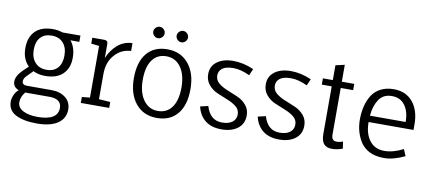

<svg xmlns="http://www.w3.org/2000/svg" viewBox="-83 -1091 3737 1658"><g transform="rotate(10 1785.0 -262.5)"><path d="M298 -586Q342 -586 381 -572H539V-517H461Q507 -461 507 -371Q507 -281 453.5 -228.5Q400 -176 298 -176Q239 -176 193 -199L140 -145Q117 -122 117 -98Q117 -65 159 -65H377Q450 -65 498 -27.5Q546 10 546 75Q546 154 481.5 197.5Q417 241 299.5 241Q182 241 113.5 205.5Q45 170 45 93Q45 65 59 34Q73 3 96 -15Q45 -34 45 -83Q45 -132 99 -185L147 -231Q89 -287 89 -383.5Q89 -480 142.5 -533Q196 -586 298 -586ZM433 -378Q433 -448 396.5 -488.5Q360 -529 296.5 -529Q233 -529 198 -491Q163 -453 163 -382.5Q163 -312 200.5 -271Q238 -230 301 -230Q364 -230 398.5 -269Q433 -308 433 -378ZM372 -5H155Q119 38 119 85.5Q119 133 168 158.5Q217 184 295 184Q473 184 473 74Q473 35 446 15Q419 -5 372 -5Z M792 -280V-59L892 -52V0H643V-52L713 -59V-512L643 -520V-572H749Q780 -572 780 -541V-417Q807 -486 861.5 -534.5Q916 -583 993 -586V-517Q909 -514 850.5 -449Q792 -384 792 -280Z M1057 -291.5Q1057 -432 1120.5 -509Q1184 -586 1300.5 -586Q1417 -586 1486 -503.5Q1555 -421 1555 -280.5Q1555 -140 1491 -63Q1427 14 1310.5 14Q1194 14 1125.5 -68.5Q1057 -151 1057 -291.5ZM1476 -281.5Q1476 -394 1429 -459.5Q1382 -525 1302 -525Q1222 -525 1178.5 -464Q1135 -403 1135 -291Q1135 -179 1182.5 -113Q1230 -47 1309 -47Q1388 -47 1432 -108Q1476 -169 1476 -281.5ZM1167 -681Q1152 -696 1152 -716Q1152 -736 1167 -751Q1182 -766 1202 -766Q1222 -766 1237 -751Q1252 -736 1252 -716Q1252 -696 1237 -681Q1222 -666 1202 -666Q1182 -666 1167 -681ZM1372 -681Q1357 -696 1357 -716Q1357 -736 1372 -751Q1387 -766 1407 -766Q1427 -766 1442 -751Q1457 -736 1457 -716Q1457 -696 1442 -681Q1427 -666 1407 -666Q1387 -666 1372 -681Z M2033 -488Q1955 -525 1890 -525Q1825 -525 1793.5 -502Q1762 -479 1762 -438.5Q1762 -398 1794 -371.5Q1826 -345 1872 -327Q1918 -309 1963.5 -289Q2009 -269 2041 -232Q2073 -195 2073 -141Q2073 -68 2019.5 -27Q1966 14 1878 14Q1790 14 1735.5 -28.5Q1681 -71 1663 -149L1732 -165Q1767 -45 1872 -45Q1931 -45 1963 -70Q1995 -95 1995 -136.5Q1995 -178 1963 -204Q1931 -230 1885 -248Q1839 -266 1793 -286Q1747 -306 1715 -344Q1683 -382 1683 -436Q1683 -507 1737 -546.5Q1791 -586 1878.5 -586Q1966 -586 2058 -546Z M2538 -488Q2460 -525 2395 -525Q2330 -525 2298.5 -502Q2267 -479 2267 -438.5Q2267 -398 2299 -371.5Q2331 -345 2377 -327Q2423 -309 2468.5 -289Q2514 -269 2546 -232Q2578 -195 2578 -141Q2578 -68 2524.5 -27Q2471 14 2383 14Q2295 14 2240.5 -28.5Q2186 -71 2168 -149L2237 -165Q2272 -45 2377 -45Q2436 -45 2468 -70Q2500 -95 2500 -136.5Q2500 -178 2468 -204Q2436 -230 2390 -248Q2344 -266 2298 -286Q2252 -306 2220 -344Q2188 -382 2188 -436Q2188 -507 2242 -546.5Q2296 -586 2383.5 -586Q2471 -586 2563 -546Z M2665 -517V-572H2752V-702L2831 -720V-572H2940V-517H2831V-108Q2831 -54 2875 -54Q2904 -54 2931 -65L2940 -4Q2893 14 2845.5 14Q2798 14 2775 -13.5Q2752 -41 2752 -101V-517Z M3513 -269H3119Q3119 -158 3175 -96Q3219 -47 3295.5 -47Q3372 -47 3460 -92L3485 -34Q3384 14 3305.5 14Q3227 14 3176.5 -11.5Q3126 -37 3097 -80Q3041 -167 3041 -277Q3041 -405 3095 -492Q3123 -536 3171.5 -561Q3220 -586 3285 -586Q3392 -586 3452.5 -513Q3513 -440 3513 -318ZM3121 -325H3434Q3434 -416 3394 -470.5Q3354 -525 3279 -525Q3204 -525 3166 -468Q3128 -411 3121 -325Z"/></g></svg>

Font: Fauna One
Style: Regular
Weight: 400
Version: Version 1.001